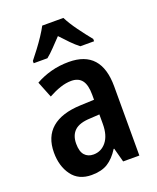

<svg xmlns="http://www.w3.org/2000/svg" viewBox="-144 -852 774 947"><g transform="rotate(-20 243.5 -378.0)"><path d="M255 -553Q425 -553 425 -363V0H340L320 -74H317Q290 -31 257 -10.5Q224 10 172 10Q104 10 69 -38Q34 -86 34 -157Q34 -240 85.5 -284Q137 -328 236 -332L309 -335V-361Q309 -413 290.5 -437Q272 -461 235 -461Q207 -461 177 -451Q147 -441 114 -423L80 -508Q117 -529 161 -541Q205 -553 255 -553ZM260 -255Q203 -253 177.5 -229Q152 -205 152 -161Q152 -120 169 -101Q186 -82 215 -82Q256 -82 282.5 -115Q309 -148 309 -208V-258ZM305 -766Q322 -732 351.5 -691.5Q381 -651 408 -618V-606H336Q315 -622 293.5 -644Q272 -666 249 -691Q225 -666 203.5 -643.5Q182 -621 163 -606H91V-618Q108 -639 128 -665.5Q148 -692 165.5 -718.5Q183 -745 194 -766Z"/></g></svg>

Font: Noto Sans Lao Looped Condensed SemiBold
Style: Regular
Weight: 600
Width: 3
Designer: Mark Frömberg, Ben Mitchell
Foundry: The Fontpad Ltd
Version: Version 1.002; ttfautohint (v1.8.4.7-5d5b)